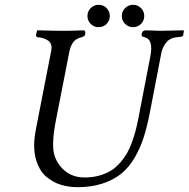

<svg xmlns="http://www.w3.org/2000/svg" viewBox="-20 -774 790 804"><path d="M305.2 9.8Q288.1 9.8 271.5 7.6Q254.9 5.4 236.6 0.2Q218.3 -4.9 202.1 -14.2Q186 -23.4 171.1 -36.4Q156.2 -49.3 146 -68.6Q135.7 -87.9 129.4 -111.3Q123 -134.8 123 -167Q123.5 -198.2 130.9 -235.8L194.8 -563Q199.7 -589.8 183.1 -602.8Q166.5 -615.7 138.2 -618.2Q134.3 -618.2 132.3 -620.8Q130.4 -623.5 130.9 -627L134.8 -645L137.2 -647Q207.5 -645 249 -645Q281.2 -645 329.1 -647Q339.4 -647 336.9 -631.8Q335.4 -625 332 -622.6Q328.6 -620.1 321.8 -618.2Q296.9 -612.3 285.6 -595.9Q274.4 -579.6 270 -555.2L213.9 -269Q208 -237.3 205.6 -218.3Q203.1 -199.2 202.4 -171.9Q201.7 -144.5 208.5 -122.3Q215.3 -100.1 230 -81.1Q268.6 -30.8 334 -30.8Q367.7 -30.8 396 -38.8Q424.3 -46.9 445.1 -59.8Q465.8 -72.8 483.2 -92.8Q500.5 -112.8 512 -132.8Q523.4 -152.8 533 -179.4Q542.5 -206.1 548.1 -227.8Q553.7 -249.5 559.1 -276.9L609.9 -540Q623 -609.9 585 -618.2Q570.3 -621.1 573.2 -630.9Q575.7 -647 590.8 -647Q638.7 -645 651.9 -645Q676.8 -645 749 -647L750 -645L747.1 -627Q745.6 -622.1 740.2 -620.6Q734.9 -619.1 721.2 -618.2Q693.4 -616.2 677.2 -597.2Q661.1 -578.1 655.8 -553.2L606 -294.9Q594.7 -238.3 580.3 -194.6Q565.9 -150.9 542.2 -111.1Q518.6 -71.3 486.8 -45.9Q455.1 -20.5 409.2 -5.4Q363.3 9.8 305.2 9.8ZM359.9 -673.8Q346.2 -687.5 346.2 -707Q346.2 -726.6 359.9 -740.2Q373.5 -753.9 393.1 -753.9Q412.6 -753.9 426.3 -740.2Q439.9 -726.6 439.9 -707Q439.9 -687.5 426.3 -673.8Q412.6 -660.2 393.1 -660.2Q373.5 -660.2 359.9 -673.8ZM503.9 -673.8Q490.2 -687.5 490.2 -707Q490.2 -726.6 503.9 -740.2Q517.6 -753.9 537.1 -753.9Q556.6 -753.9 570.3 -740.2Q584 -726.6 584 -707Q584 -687.5 570.3 -673.8Q556.6 -660.2 537.1 -660.2Q517.6 -660.2 503.9 -673.8Z"/></svg>

Font: Linux Libertine G
Style: Italic
Weight: 400
Italic angle: -12°
Designer: Philipp H. Poll
Foundry: Philipp H. Poll
Version: Version 5.1.3